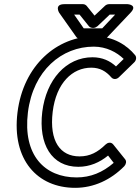

<svg xmlns="http://www.w3.org/2000/svg" viewBox="-20 -865 674 922"><path d="M114 -325C139 -527 277 -641 430 -641C491 -641 541 -614 574 -582L537 -546C508 -573 471 -590 424 -590C298 -590 202 -483 183 -328C164 -172 228 -64 356 -64C411 -64 459 -85 499 -118L526 -83C473 -37 415 -13 348 -13C195 -13 89 -119 114 -325ZM64 -325C36 -97 160 37 341 37C430 37 512 -1 577 -67C585 -76 589 -90 581 -100L524 -171C512 -186 495 -179 487 -171C449 -134 412 -114 362 -114C270 -114 216 -186 233 -328C250 -467 328 -540 418 -540C460 -540 489 -523 515 -493C525 -482 541 -484 551 -494L625 -566C634 -575 637 -590 629 -600C590 -648 523 -691 436 -691C253 -691 92 -551 64 -325ZM507 -795H533L471 -729H382L336 -795H362L407 -739C411 -734 419 -731 425 -731H429C436 -731 443 -735 448 -739ZM503 -845C497 -845 489 -842 484 -837L434 -790L396 -837C392 -841 386 -845 379 -845H289C239 -845 264 -804 264 -804L346 -688C350 -682 357 -679 364 -679H476C483 -679 492 -682 497 -688L607 -804C643 -842 593 -845 593 -845Z"/></svg>

Font: Falling Sky
Style: OuObl
Weight: 400
Designer: Paul D. Hunt
Foundry: Adobe Systems Incorporated
Version: Version 1.02